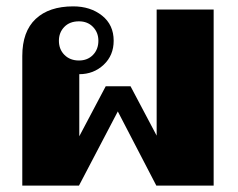

<svg xmlns="http://www.w3.org/2000/svg" viewBox="-20 -583 746 603"><path d="M50 -407Q50 -484 92 -523.5Q134 -563 210 -563Q264 -563 300.5 -534Q337 -505 337 -455Q337 -409 305.5 -379.5Q274 -350 229 -350V-155L312 -312H390L472 -157V-553H651V0H471L350 -233L228 0H50ZM289 -455Q289 -481 272 -498.5Q255 -516 228 -516Q199 -516 182 -498.5Q165 -481 165 -455Q165 -428 182.5 -410.5Q200 -393 228 -393Q255 -393 272 -410.5Q289 -428 289 -455Z"/></svg>

Font: Taviraj Bold
Style: Regular
Weight: 700
Designer: Katatrad Team
Foundry: CadsonDemak
Version: Version 1.030